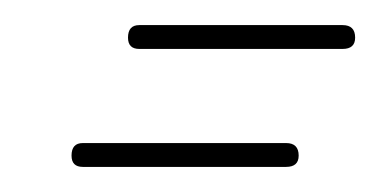

<svg xmlns="http://www.w3.org/2000/svg" viewBox="-20 -201 303 153"><path d="M37 -77Q37 -87 46 -87Q87 -87 127.5 -87Q168 -87 208 -87Q218 -87 218 -77Q218 -68 208 -68Q168 -68 127.5 -68Q87 -68 46 -68Q37 -68 37 -77ZM82 -171Q82 -181 91 -181Q132 -181 172.5 -181Q213 -181 253 -181Q263 -181 263 -171Q263 -162 253 -162Q213 -162 172.5 -162Q132 -162 91 -162Q82 -162 82 -171Z"/></svg>

Font: FRB American Cursive Guidelines Extralight
Style: Italic
Weight: 200
Italic angle: -25°
Version: Version 2.0;Modular Font Editor K font №1